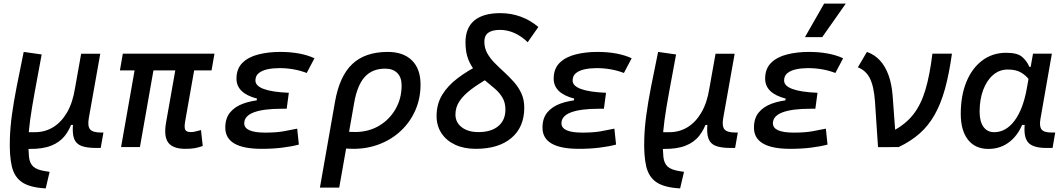

<svg xmlns="http://www.w3.org/2000/svg" viewBox="-20 -815 5899 1064"><path d="M233.4 229 225.6 228.5Q143.1 223.1 101.1 194.1Q59.1 165 45.4 106.4Q31.7 47.9 34.7 -45.9Q36.6 -108.9 46.1 -179Q55.7 -249 72.3 -334.2Q88.9 -419.4 111.3 -527.3L210.9 -513.2Q188.5 -392.1 172.1 -303.2Q155.8 -214.4 147 -150.1Q138.2 -85.9 137.2 -37.1Q137.2 18.6 140.6 53.7Q144 88.9 163.8 107.7Q183.6 126.5 232.4 133.8L254.9 137.2ZM142.6 10.3 115.2 9.8 122.6 -82.5H174.3Q230 -82.5 275.4 -110.6Q320.8 -138.7 352.1 -192.9Q383.3 -247.1 395.5 -325.7L386.7 -122.6H354.5L382.3 -146Q367.2 -98.1 339.4 -62.5Q311.5 -26.9 263.9 -7.8Q216.3 11.2 142.6 10.3ZM512.7 4.9Q460 4.9 430.2 -6.8Q400.4 -18.6 390.1 -47.9Q379.9 -77.1 384.8 -129.4L388.7 -183.6L379.4 -234.9L429.7 -517.1H535.6L472.2 -160.6Q464.4 -116.2 479 -98.4Q493.7 -80.6 539.1 -80.6H553.2L538.1 4.9Z M1006.8 9.8Q937.5 9.8 912.1 -25.1Q886.7 -60.1 900.4 -136.7L967.8 -517.6H1072.3L1005.9 -141.6Q1000.5 -110.8 1006.1 -96.9Q1011.7 -83 1037.6 -83Q1049.3 -83 1062.5 -86.2Q1075.7 -89.4 1093.8 -94.2L1103.5 -5.9Q1078.1 2.9 1057.9 6.3Q1037.6 9.8 1006.8 9.8ZM644.5 -424.8 660.6 -517.6H1168.5L1152.3 -424.8ZM650.9 0 742.2 -517.6H846.7L755.4 0Z M1430.2 9.8Q1228.5 9.8 1228.5 -107.4Q1228.5 -159.7 1255.1 -191.9Q1281.7 -224.1 1327.4 -240.7Q1373 -257.3 1430.2 -261.7L1580.6 -300.8L1568.8 -212.4H1543.5Q1490.7 -212.4 1451.4 -207.3Q1412.1 -202.1 1386 -192.1Q1359.9 -182.1 1346.7 -167Q1333.5 -151.9 1333.5 -131.8Q1333.5 -80.1 1449.7 -80.1Q1510.7 -80.1 1552.5 -87.6Q1594.2 -95.2 1627 -102.1L1636.2 -13.7Q1595.2 -2.9 1543.2 3.4Q1491.2 9.8 1430.2 9.8ZM1394 -212.4 1404.3 -268.6Q1290.5 -298.3 1290.5 -378.9Q1290.5 -434.6 1323.7 -467Q1356.9 -499.5 1412.1 -513.4Q1467.3 -527.3 1532.7 -527.3Q1646 -527.3 1722.7 -492.2L1679.7 -410.6Q1609.4 -437.5 1527.8 -437.5Q1493.2 -437.5 1462.9 -431.2Q1432.6 -424.8 1414.1 -409.9Q1395.5 -395 1395.5 -368.7Q1395.5 -338.9 1441.9 -321.8Q1488.3 -304.7 1580.6 -300.8L1568.8 -212.4Z M2128.9 -527.3Q2215.3 -527.3 2262.9 -480.2Q2310.5 -433.1 2310.5 -346.7Q2310.5 -270.5 2282.5 -205.6Q2254.4 -140.6 2203.9 -92.3Q2153.3 -43.9 2085.4 -17.1Q2017.6 9.8 1937.5 9.8Q1913.1 9.8 1888.9 7.1Q1864.7 4.4 1840.3 -0.5L1859.4 -95.7Q1886.2 -83.5 1948.2 -83.5Q2021.5 -83.5 2079.6 -117.4Q2137.7 -151.4 2171.6 -210Q2205.6 -268.6 2205.6 -341.8Q2205.6 -386.2 2181.6 -410.4Q2157.7 -434.6 2114.3 -434.6Q2043 -434.6 2001.5 -388.9Q1960 -343.3 1942.9 -246.1L1859.9 224.6H1752.9L1836.4 -250.5Q1861.3 -393.1 1932.4 -460.2Q2003.4 -527.3 2128.9 -527.3Z M2616.2 9.8Q2551.3 9.8 2502.4 -12.9Q2453.6 -35.6 2426.5 -76.7Q2399.4 -117.7 2399.4 -171.9Q2399.4 -238.3 2430.4 -289.3Q2461.4 -340.3 2516.1 -381.6Q2570.8 -422.9 2642.6 -459.5L2686 -381.3Q2630.4 -349.6 2589.6 -318.6Q2548.8 -287.6 2526.4 -254.2Q2503.9 -220.7 2503.9 -180.2Q2503.9 -136.7 2538.8 -109.9Q2573.7 -83 2631.3 -83Q2701.7 -83 2741.2 -116Q2780.8 -148.9 2780.8 -207.5Q2780.8 -246.1 2764.9 -273.2Q2749 -300.3 2723.6 -322.5Q2698.2 -344.7 2670.2 -367.2Q2642.1 -389.6 2616.7 -417.7Q2591.3 -445.8 2575.4 -485.1Q2559.6 -524.4 2559.6 -580.6Q2559.6 -660.6 2608.6 -701.4Q2657.7 -742.2 2752.4 -742.2Q2812 -742.2 2865.5 -722.7Q2918.9 -703.1 2963.4 -665.5L2904.3 -581.1Q2869.6 -614.7 2830.6 -632.1Q2791.5 -649.4 2751 -649.4Q2707.5 -649.4 2685.8 -633.5Q2664.1 -617.7 2664.1 -584.5Q2664.1 -549.3 2679.9 -520.5Q2695.8 -491.7 2721.2 -466.1Q2746.6 -440.4 2774.7 -414.8Q2802.7 -389.2 2828.1 -360.6Q2853.5 -332 2869.4 -297.4Q2885.3 -262.7 2885.3 -218.3Q2885.3 -110.8 2814.2 -50.5Q2743.2 9.8 2616.2 9.8Z M3188 9.8Q2986.3 9.8 2986.3 -107.4Q2986.3 -159.7 3012.9 -191.9Q3039.6 -224.1 3085.2 -240.7Q3130.9 -257.3 3188 -261.7L3338.4 -300.8L3326.7 -212.4H3301.3Q3248.5 -212.4 3209.2 -207.3Q3169.9 -202.1 3143.8 -192.1Q3117.7 -182.1 3104.5 -167Q3091.3 -151.9 3091.3 -131.8Q3091.3 -80.1 3207.5 -80.1Q3268.6 -80.1 3310.3 -87.6Q3352.1 -95.2 3384.8 -102.1L3394 -13.7Q3353 -2.9 3301 3.4Q3249 9.8 3188 9.8ZM3151.9 -212.4 3162.1 -268.6Q3048.3 -298.3 3048.3 -378.9Q3048.3 -434.6 3081.5 -467Q3114.7 -499.5 3169.9 -513.4Q3225.1 -527.3 3290.5 -527.3Q3403.8 -527.3 3480.5 -492.2L3437.5 -410.6Q3367.2 -437.5 3285.6 -437.5Q3251 -437.5 3220.7 -431.2Q3190.4 -424.8 3171.9 -409.9Q3153.3 -395 3153.3 -368.7Q3153.3 -338.9 3199.7 -321.8Q3246.1 -304.7 3338.4 -300.8L3326.7 -212.4Z M3749 229 3741.2 228.5Q3658.7 223.1 3616.7 194.1Q3574.7 165 3561 106.4Q3547.4 47.9 3550.3 -45.9Q3552.2 -108.9 3561.8 -179Q3571.3 -249 3587.9 -334.2Q3604.5 -419.4 3627 -527.3L3726.6 -513.2Q3704.1 -392.1 3687.7 -303.2Q3671.4 -214.4 3662.6 -150.1Q3653.8 -85.9 3652.8 -37.1Q3652.8 18.6 3656.2 53.7Q3659.7 88.9 3679.4 107.7Q3699.2 126.5 3748 133.8L3770.5 137.2ZM3658.2 10.3 3630.9 9.8 3638.2 -82.5H3689.9Q3745.6 -82.5 3791 -110.6Q3836.4 -138.7 3867.7 -192.9Q3898.9 -247.1 3911.1 -325.7L3902.3 -122.6H3870.1L3897.9 -146Q3882.8 -98.1 3855 -62.5Q3827.1 -26.9 3779.5 -7.8Q3731.9 11.2 3658.2 10.3ZM4028.3 4.9Q3975.6 4.9 3945.8 -6.8Q3916 -18.6 3905.8 -47.9Q3895.5 -77.1 3900.4 -129.4L3904.3 -183.6L3895 -234.9L3945.3 -517.1H4051.3L3987.8 -160.6Q3980 -116.2 3994.6 -98.4Q4009.3 -80.6 4054.7 -80.6H4068.8L4053.7 4.9Z M4359.9 9.8Q4158.2 9.8 4158.2 -107.4Q4158.2 -159.7 4184.8 -191.9Q4211.4 -224.1 4257.1 -240.7Q4302.7 -257.3 4359.9 -261.7L4510.3 -300.8L4498.5 -212.4H4473.1Q4420.4 -212.4 4381.1 -207.3Q4341.8 -202.1 4315.7 -192.1Q4289.6 -182.1 4276.4 -167Q4263.2 -151.9 4263.2 -131.8Q4263.2 -80.1 4379.4 -80.1Q4440.4 -80.1 4482.2 -87.6Q4523.9 -95.2 4556.6 -102.1L4565.9 -13.7Q4524.9 -2.9 4472.9 3.4Q4420.9 9.8 4359.9 9.8ZM4323.7 -212.4 4334 -268.6Q4220.2 -298.3 4220.2 -378.9Q4220.2 -434.6 4253.4 -467Q4286.6 -499.5 4341.8 -513.4Q4397 -527.3 4462.4 -527.3Q4575.7 -527.3 4652.3 -492.2L4609.4 -410.6Q4539.1 -437.5 4457.5 -437.5Q4422.9 -437.5 4392.6 -431.2Q4362.3 -424.8 4343.8 -409.9Q4325.2 -395 4325.2 -368.7Q4325.2 -338.9 4371.6 -321.8Q4418 -304.7 4510.3 -300.8L4498.5 -212.4ZM4440.9 -609.4 4546.9 -794.9H4667L4536.6 -609.4Z M4845.7 0.5 4829.1 -249Q4823.2 -335.4 4801 -380.1Q4778.8 -424.8 4733.9 -441.9L4784.2 -527.3Q4827.1 -512.2 4856.9 -479.5Q4886.7 -446.8 4904.3 -397.5Q4921.9 -348.1 4926.8 -283.2L4944.8 -38.6ZM4960 0 4845.7 0.5 4933.6 -92.3Q5000.5 -128.4 5042.2 -182.1Q5084 -235.8 5108.4 -317.4Q5132.8 -398.9 5147 -517.6H5255.4Q5239.7 -405.3 5216.6 -321.8Q5193.4 -238.3 5158.9 -178Q5124.5 -117.7 5075.7 -74.7Q5026.9 -31.7 4960 0Z M5564.5 -429.7Q5518.1 -429.7 5482.9 -399.2Q5447.8 -368.7 5428.2 -315.9Q5408.7 -263.2 5408.7 -196.3Q5408.7 -141.6 5429.9 -112.1Q5451.2 -82.5 5489.3 -82.5Q5554.7 -82.5 5602.3 -146.2Q5649.9 -210 5670.4 -325.7L5704.6 -517.6H5809.1L5745.6 -154.8Q5738.8 -115.7 5751.7 -98.1Q5764.6 -80.6 5807.6 -80.6H5827.6L5813 4.9H5778.3Q5703.1 4.9 5676.8 -26.6Q5650.4 -58.1 5659.7 -135.3L5688 -122.6H5631.3L5654.8 -150.9Q5629.9 -74.2 5578.4 -32Q5526.9 10.3 5457.5 10.3Q5384.3 10.3 5344.2 -40.8Q5304.2 -91.8 5304.2 -184.1Q5304.2 -285.6 5335.7 -361.8Q5367.2 -438 5423.8 -480.2Q5480.5 -522.5 5556.2 -522.5Q5616.7 -522.5 5643.1 -500.7Q5669.4 -479 5684.6 -444.3H5695.3L5703.6 -340.8Q5696.3 -354.5 5681.2 -375.5Q5666 -396.5 5638.2 -413.1Q5610.4 -429.7 5564.5 -429.7Z"/></svg>

Font: Cascadia Code
Style: Italic
Weight: 400
Italic angle: -10°
Designer: Aaron Bell
Foundry: Saja Typeworks
Version: Version 2407.024